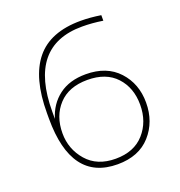

<svg xmlns="http://www.w3.org/2000/svg" viewBox="-134 -847 913 976"><g transform="rotate(-20 322.0 -359.0)"><path d="M338 16Q88 16 88 -321V-351Q88 -542 166 -638Q244 -734 409 -734Q460 -734 518 -725V-695Q460 -704 406 -704Q116 -704 116 -349V-310Q138 -384 195 -427Q252 -470 340 -470Q453 -470 516.5 -401Q580 -332 580 -230Q580 -126 516.5 -55Q453 16 338 16ZM127 -228Q127 -142 182.5 -78Q238 -14 338 -14Q438 -14 493 -76Q548 -138 548 -230Q548 -322 493.5 -381Q439 -440 338 -440Q237 -440 182 -380.5Q127 -321 127 -228Z"/></g></svg>

Font: Sora Thin
Style: Regular
Weight: 32
Designer: Jonathan Barnbrook, Julián Moncada
Foundry: Barnbrook Fonts
Version: Version 2.000